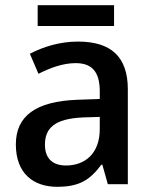

<svg xmlns="http://www.w3.org/2000/svg" viewBox="-20 -709 585 739"><path d="M419 -689H125V-609H419ZM280 -549C209 -549 144 -528 95 -502L128 -425C172 -447 221 -466 271 -466C330 -466 364 -437 364 -358V-328L278 -325C118 -319 41 -263 41 -153C41 -41 109 10 200 10C285 10 326 -16 370 -75H374L395 0H472V-365C472 -491 407 -549 280 -549ZM364 -259V-212C364 -118 307 -72 234 -72C186 -72 153 -96 153 -152C153 -215 189 -252 299 -257Z"/></svg>

Font: Noto Sans Thai Medium
Style: Regular
Weight: 500
Designer: Monotype Design Team
Foundry: Monotype Imaging Inc.
Version: Version 1.901